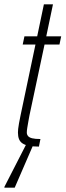

<svg xmlns="http://www.w3.org/2000/svg" viewBox="-45 -678 303 888"><path d="M135 0Q108 0 89.5 -3.5Q71 -7 59.5 -14.5Q48 -22 43 -34.5Q38 -47 38 -65Q38 -71 39 -82Q40 -93 43 -108.5Q46 -124 50 -144L119 -472H60L68 -510H127L158 -658H200L169 -510H238L230 -472H161L91 -143Q88 -127 85.5 -112.5Q83 -98 81 -86Q79 -74 79 -65Q79 -56 84.5 -49Q90 -42 103.5 -38.5Q117 -35 142 -35ZM-25 190 -24 185 80 -18H113L111 -13L23 190Z"/></svg>

Font: Saira ExtraCondensed ExtraLight
Style: Italic
Weight: 250
Width: 2
Italic angle: -12°
Designer: Hector Gatti with collaboration of the Omnibus-Type team
Foundry: Omnibus-Type
Version: Version 1.101